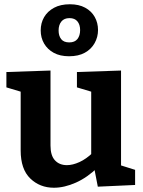

<svg xmlns="http://www.w3.org/2000/svg" viewBox="-20 -869 672 901"><path d="M233 12Q167 12 122 -31.5Q77 -75 77 -163V-455L90 -435L10 -459V-531L217 -538V-186Q217 -139 238 -116.5Q259 -94 294 -94Q321 -94 353 -108.5Q385 -123 417 -154L408 -129V-458L421 -435L341 -459V-531L548 -538V-74L531 -98L614 -72V-1L439 7L420 -91L439 -84Q390 -36 336 -12Q282 12 233 12ZM304 -605Q262 -605 232.5 -621Q203 -637 187 -664.5Q171 -692 171 -726Q171 -761 187 -788.5Q203 -816 233.5 -832.5Q264 -849 308 -849Q350 -849 379.5 -833Q409 -817 424.5 -789.5Q440 -762 440 -728Q440 -695 424 -666.5Q408 -638 378 -621.5Q348 -605 304 -605ZM305 -670Q331 -670 343.5 -686Q356 -702 356 -728Q356 -753 343.5 -768.5Q331 -784 306 -784Q281 -784 268 -768Q255 -752 255 -726Q255 -701 267 -685.5Q279 -670 305 -670Z"/></svg>

Font: Bitter Thin
Style: Bold
Weight: 700
Version: Version 3.021